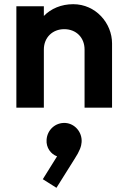

<svg xmlns="http://www.w3.org/2000/svg" viewBox="-20 -513 602 915"><path d="M383 -277V0H514V-306C514 -403 436 -493 329 -493C272 -493 223 -472 189 -437V-483H58V0H189V-277C189 -334 230 -374 286 -374C343 -374 383 -334 383 -277ZM184 341 249 382 335 245C360 207 368 183 369 164C372 116 336 76 292 73C244 70 205 106 202 153C199 191 223 222 252 232Z"/></svg>

Font: MV Cash SemiBold
Style: Regular
Weight: 600
Designer: Rodrigo Fuenzalida
Foundry: fragTYPE
Version: Version 1.100;Glyphs 3.1.2 (3151)